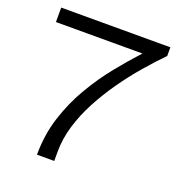

<svg xmlns="http://www.w3.org/2000/svg" viewBox="-125 -793 845 899"><g transform="rotate(20 297.5 -343.0)"><path d="M157 0Q157 -99 185 -187Q213 -275 258.5 -352.5Q304 -430 357 -495.5Q410 -561 459 -614H28V-686H572V-643Q528 -598 481.5 -544Q435 -490 392.5 -429.5Q350 -369 316 -305Q282 -241 262.5 -175.5Q243 -110 243 -46V0Z"/></g></svg>

Font: Archivo SemiExpanded Light
Style: Regular
Weight: 300
Width: 6
Designer: Hector Gatti
Foundry: Omnibus-Type
Version: Version 2.001